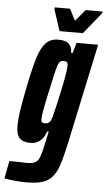

<svg xmlns="http://www.w3.org/2000/svg" viewBox="-95 -715 535 959"><g transform="rotate(5 172.0 -235.5)"><path d="M-36 196 -19 107 70 109Q99 109 113 100Q127 91 135 67Q143 43 155 -15Q156 -18 164 -56H156Q145 -23 124.5 -7.5Q104 8 80 8Q41 8 23.5 -9.5Q6 -27 6 -72Q6 -101 12 -143Q18 -185 32 -256Q53 -362 69.5 -415.5Q86 -469 109.5 -493.5Q133 -518 172 -518Q209 -518 225 -502.5Q241 -487 241 -458H249L264 -510H372L277 -64Q252 60 233.5 111.5Q215 163 181 184.5Q147 206 76 206Q22 206 -36 196ZM177 -132Q188 -172 208.5 -268Q229 -364 229 -391Q229 -405 224.5 -409.5Q220 -414 208 -414Q194 -414 187 -406Q180 -398 172 -366.5Q164 -335 147 -255Q122 -143 122 -115Q122 -103 126.5 -99.5Q131 -96 142 -96Q155 -96 163 -103Q171 -110 177 -132ZM174 -561 139 -668 140 -677H217L246 -619L295 -677H380L378 -668L291 -561Z"/></g></svg>

Font: Saira Ultra Condensed ExtraBold
Style: Italic
Weight: 800
Width: 1
Italic angle: -12°
Designer: Hector Gatti with collaboration of the Omnibus-Type team
Foundry: Omnibus-Type
Version: Version 1.001; ttfautohint (v1.8)